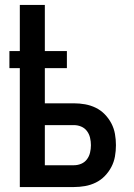

<svg xmlns="http://www.w3.org/2000/svg" viewBox="-20 -755 540 775"><path d="M60 0V-480H18V-549H60V-735H161V-549H250V-480H161V-338H278Q301 -338 323.5 -334Q346 -330 366.5 -320Q387 -310 403 -293.5Q419 -277 429.5 -257Q440 -237 444 -214.5Q448 -192 448 -169Q448 -146 444 -123.5Q440 -101 429.5 -81Q419 -61 403 -44.5Q387 -28 366.5 -18Q346 -8 323.5 -4Q301 0 278 0ZM278 -88Q294 -88 308 -94Q322 -100 331 -112Q340 -124 343.5 -139Q347 -154 347 -169Q347 -184 343.5 -199Q340 -214 331 -226Q322 -238 308 -244Q294 -250 278 -250H161V-88Z"/></svg>

Font: Zed Sans Semibold
Style: Regular
Weight: 600
Designer: Belleve Invis
Foundry: Belleve Invis
Version: Version 1.0.0; ttfautohint (v1.8.4)